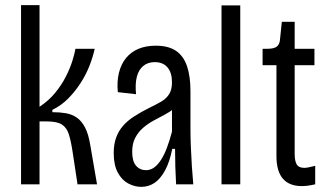

<svg xmlns="http://www.w3.org/2000/svg" viewBox="-20 -718 1278 748"><path d="M62 0V-698H134V-302Q170 -326 195 -356.5Q220 -387 236.5 -419.5Q253 -452 262 -481Q271 -510 274 -528H349Q342 -496 328.5 -461.5Q315 -427 294 -394.5Q273 -362 246 -334.5Q219 -307 184 -290V-281Q212 -281 236 -277Q260 -273 279 -260Q298 -247 311.5 -221Q325 -195 332 -151L358 0H282L264 -119Q257 -167 248.5 -194Q240 -221 221 -233Q202 -245 162 -245H134V0Z M530 10Q505 10 480 -3Q455 -16 439 -45.5Q423 -75 423 -122Q423 -156 432.5 -182Q442 -208 459.5 -228Q477 -248 502.5 -264.5Q528 -281 562 -298Q587 -310 607 -321.5Q627 -333 638.5 -350.5Q650 -368 650 -397Q650 -435 632.5 -455.5Q615 -476 583 -476Q556 -476 538 -461Q520 -446 513 -418.5Q506 -391 510 -351L439 -359Q435 -401 443.5 -435Q452 -469 471.5 -492.5Q491 -516 520 -528Q549 -540 587 -540Q636 -540 665.5 -520Q695 -500 708.5 -460.5Q722 -421 722 -363V-213Q722 -185 723.5 -147Q725 -109 727.5 -70Q730 -31 733 0H666Q664 -33 663 -69Q662 -105 662 -138H651Q641 -87 623 -54Q605 -21 582 -5.5Q559 10 530 10ZM549 -55Q566 -55 580.5 -65.5Q595 -76 607.5 -95.5Q620 -115 630.5 -143Q641 -171 650 -205V-309L680 -327Q674 -308 658 -295Q642 -282 621 -271Q600 -260 578 -248Q556 -236 537.5 -220Q519 -204 507 -181.5Q495 -159 495 -126Q495 -90 510 -72.5Q525 -55 549 -55Z M843 0V-697H916V0Z M1156 7Q1107 7 1082 -22Q1057 -51 1057 -110V-464H1003V-528H1023Q1048 -528 1059 -537Q1070 -546 1071 -566L1078 -633H1128V-528H1205V-464H1128V-118Q1128 -91 1136 -77.5Q1144 -64 1166 -64Q1171 -64 1182 -66Q1193 -68 1208 -72V0Q1191 4 1178.5 5.5Q1166 7 1156 7Z"/></svg>

Font: Bricolage Grotesque 24pt Condensed Light
Style: Regular
Weight: 300
Width: 3
Designer: Mathieu Triay
Foundry: Atelier Triay
Version: Version 1.001;gftools[0.9.33.dev8+g029e19f]